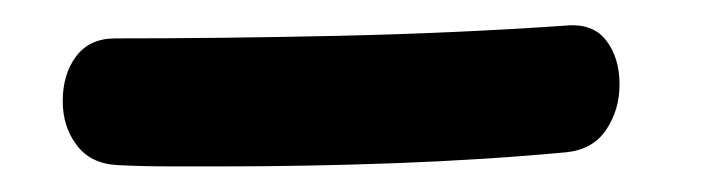

<svg xmlns="http://www.w3.org/2000/svg" viewBox="-20 23 558 150"><path d="M422 43Q443 41 453.5 54.5Q464 68 464 89Q464 109 453.5 124.5Q443 140 422 142Q357 148 288.5 150.5Q220 153 155 153Q134 153 113 153Q92 153 72 152Q51 151 40 136.5Q29 122 29 102Q29 81 39.5 67Q50 53 70 53Q152 53 243.5 51Q335 49 422 43Z"/></svg>

Font: Playpen Sans Medium
Style: Regular
Weight: 500
Designer: Laura Meseguer, Veronika Burian, José Scaglione
Foundry: TypeTogether
Version: Version 1.001